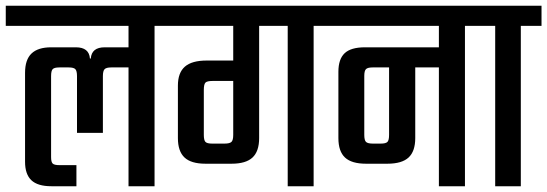

<svg xmlns="http://www.w3.org/2000/svg" viewBox="-40 -646 1898 666"><path d="M563 -626V-556.2H496.1V0H405.8V-412.1H346.2Q328.6 -412.1 322.8 -406Q316.9 -399.9 316.9 -381.8V-185.1H227.1V-381.8Q227.1 -399.9 221.4 -406Q215.8 -412.1 198.2 -412.1H166Q148.4 -412.1 142.8 -406.2Q137.2 -400.4 137.2 -381.8V-101.1Q137.2 -84 142.8 -78.6Q148.4 -73.2 166 -73.2H225.1V0H138.2Q90.8 0 68.8 -20.8Q46.9 -41.5 46.9 -85V-393.1Q46.9 -439 69.3 -460.4Q91.8 -481.9 137.2 -481.9H223.1Q269 -481.9 272 -442.9H274.9Q277.8 -481.9 323.2 -481.9H405.8V-556.2H-20V-626Z M695.8 -147.9H738.8Q756.8 -147.9 762.9 -153.8Q769 -159.7 769 -178.2V-365.2H697.8Q678.2 -365.2 672.6 -359.4Q667 -353.5 667 -334V-178.2Q667 -159.7 672.6 -153.8Q678.2 -147.9 695.8 -147.9ZM1120.1 -626V-556.2H1047.9V0H958V-556.2H858.9V-167Q858.9 -121.1 835.9 -99.6Q813 -78.1 763.2 -78.1H672.9Q623 -78.1 600.1 -99.6Q577.1 -121.1 577.1 -167V-349.1Q577.1 -393.6 601.3 -414.8Q625.5 -436 676.8 -436H769V-556.2H522.9V-626Z M1309.6 -178.2V-412.1H1252.4Q1235.4 -412.1 1229.5 -406.2Q1223.6 -400.4 1223.6 -382.8V-178.2Q1223.6 -159.7 1229.5 -153.8Q1235.4 -147.9 1253.4 -147.9H1280.8Q1298.3 -147.9 1304 -153.8Q1309.6 -159.7 1309.6 -178.2ZM1644.5 -626V-556.2H1572.8V0H1482.4V-412.1H1400.4V-167Q1400.4 -121.1 1377.2 -99.6Q1354 -78.1 1303.7 -78.1H1229.5Q1179.7 -78.1 1156.7 -99.6Q1133.8 -121.1 1133.8 -167V-397Q1133.8 -440.9 1155.5 -461.4Q1177.2 -481.9 1225.6 -481.9H1482.4V-556.2H1079.6V-626Z M1838.4 -626V-556.2H1766.6V0H1677.7V-556.2H1605.5V-626Z"/></svg>

Font: Teko
Style: Regular
Weight: 400
Designer: Manushi Parikh, Jonny Pinhorn
Foundry: Indian Type Foundry
Version: Version 2.000;PS 1.0;hotconv 1.0.79;makeotf.lib2.5.61930